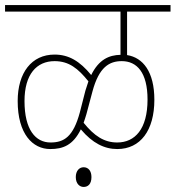

<svg xmlns="http://www.w3.org/2000/svg" viewBox="-20 -642 695 760"><path d="M0 -596H457V-425C411 -424 371 -406 341 -345C296 -400 252 -426 196 -426C105 -426 50 -354 50 -242C50 -112 109 -52 179 -52C229 -52 269 -67 300 -130C346 -75 394 -52 444 -52C536 -52 591 -126 591 -247C591 -358 546 -414 483 -424V-596H655V-622H0ZM322 -190 346 -280C372 -377 413 -400 462 -400C522 -400 564 -355 564 -248C564 -131 514 -78 444 -78C392 -78 353 -104 311 -156C315 -166 318 -178 322 -190ZM77 -242C77 -348 125 -400 196 -400C253 -400 289 -371 330 -320C326 -308 322 -296 318 -283L296 -197C270 -101 234 -78 180 -78C121 -78 77 -128 77 -242ZM280 59C280 85 295 98 311 98C328 98 342 87 342 59C342 35 330 20 311 20C294 20 280 34 280 59Z"/></svg>

Font: Noto Sans Devanagari SemiCondensed Thin
Style: Regular
Weight: 100
Width: 4
Designer: Jelle Bosma - Monotype Design Team
Foundry: Monotype Imaging Inc.
Version: Version 2.004